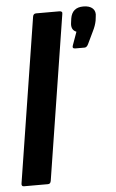

<svg xmlns="http://www.w3.org/2000/svg" viewBox="-51 -730 461 766"><g transform="rotate(-5 179.5 -347.0)"><path d="M14 0Q3 0 5 -12L109 -671Q111 -683 122 -683H215Q229 -683 226 -671L122 -12Q120 0 110 0ZM266 -530Q252 -530 257 -543L276 -596Q253 -605 258 -635L260 -650Q267 -694 312 -694Q337 -694 349.5 -682Q362 -670 358 -649L356 -633Q354 -623 350.5 -613Q347 -603 341 -591L318 -543Q312 -530 303 -530Z"/></g></svg>

Font: Sofia Sans Extra Condensed ExtraBold
Style: Italic
Weight: 800
Italic angle: -9°
Designer: Botio Nikoltchev, Ani Petrova
Foundry: lettersoup
Version: Version 4.101; ttfautohint (v1.8.4.7-5d5b)